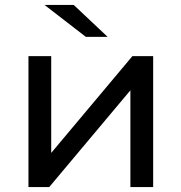

<svg xmlns="http://www.w3.org/2000/svg" viewBox="-20 -756 733 776"><path d="M179 0 507 -391V0H599V-529H515L187 -138V-529H95V0ZM415 -607 278 -736H160L327 -607Z"/></svg>

Font: Montserrat-Alt1 Med
Style: Regular
Weight: 500
Designer: Differentunic
Foundry: Differentunic
Version: Version 7.222